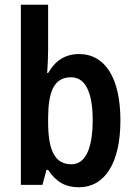

<svg xmlns="http://www.w3.org/2000/svg" viewBox="-20 -780 568 810"><path d="M183 -566V-760H68V0H159L176 -63H183C216 -14 254 10 313 10C422 10 488 -92 488 -272C488 -453 422 -552 314 -552C255 -552 213 -524 183 -472H179C181 -502 183 -539 183 -566ZM280 -454C338 -454 371 -394 371 -274C371 -148 338 -87 281 -87C211 -87 183 -146 183 -266V-285C184 -390 206 -454 280 -454Z"/></svg>

Font: Noto Sans Gujarati UI Condensed SemiBold
Style: Regular
Weight: 600
Width: 3
Designer: Jelle Bosma - Monotype Design Team, Universal Thirst
Foundry: Monotype Imaging Inc.
Version: Version 2.106